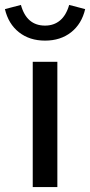

<svg xmlns="http://www.w3.org/2000/svg" viewBox="-74 -760 366 780"><path d="M59 0V-509H159V0ZM109 -595Q46 -595 3 -629Q-40 -663 -54 -723L11 -740Q34 -656 109 -656Q145 -656 170 -677Q195 -698 207 -740L272 -723Q258 -663 215 -629Q172 -595 109 -595Z"/></svg>

Font: Red Hat Display Medium
Style: Regular
Weight: 500
Designer: Pentagram, MCKL
Foundry: Pentagram, MCKL
Version: Version 1.023